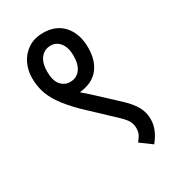

<svg xmlns="http://www.w3.org/2000/svg" viewBox="-174 -725 802 896"><g transform="rotate(-30 226.5 -277.0)"><path d="M51 -474Q51 -516 68.5 -552Q86 -588 119.5 -610Q153 -632 201 -632Q270 -632 309.5 -587Q349 -542 349 -468Q349 -397 314.5 -355Q280 -313 211 -306Q223 -296 236.5 -284Q250 -272 264 -259L365 -165Q401 -131 418 -100Q435 -69 435 -34Q435 -3 423.5 24Q412 51 390 78L329 33Q341 19 348.5 5Q356 -9 356 -30Q356 -51 347 -67.5Q338 -84 314 -107L173 -240Q124 -289 97.5 -328Q71 -367 61 -402Q51 -437 51 -474ZM127 -465Q127 -418 146.5 -394Q166 -370 197 -370Q231 -370 251 -395.5Q271 -421 271 -468Q271 -513 251.5 -538Q232 -563 201 -563Q168 -563 147.5 -537.5Q127 -512 127 -465Z"/></g></svg>

Font: Noto Sans Devanagari Condensed
Style: Regular
Weight: 400
Width: 3
Designer: Jelle Bosma - Monotype Design Team
Foundry: Monotype Imaging Inc.
Version: Version 2.004; ttfautohint (v1.8.4.7-5d5b)